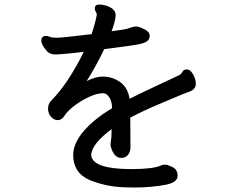

<svg xmlns="http://www.w3.org/2000/svg" viewBox="-20 -798 1040 855"><path d="M402 -760Q402 -778 423 -778Q432 -778 449 -774Q495 -761 495 -730Q495 -708 477 -659Q497 -662 520.5 -665Q544 -668 559 -674Q574 -680 586.5 -680Q599 -680 622.5 -668Q646 -656 646.5 -641Q647 -626 638.5 -617.5Q630 -609 608 -603Q586 -597 444 -579Q408 -504 366 -437Q406 -457 437 -457H440Q481 -456 515 -432.5Q549 -409 557 -358Q614 -387 691 -422.5Q768 -458 777.5 -463Q787 -468 792.5 -478.5Q798 -489 812.5 -489Q827 -489 839.5 -467.5Q852 -446 852 -424.5Q852 -403 829 -392L792 -378Q740 -356 680.5 -331Q621 -306 560 -274L561 -142Q561 -122 550 -108.5Q539 -95 521 -95H519Q491 -95 477 -134Q472 -147 472 -152V-156L476 -187Q476 -193 476.5 -204Q477 -215 477 -223Q390 -158 386 -110Q387 -53 525 -46L563 -45Q662 -45 697 -61Q703 -64 707 -64Q711 -64 718 -64.5Q725 -65 748 -54Q771 -43 771 -15Q771 13 722 24Q654 37 581.5 37Q509 37 468.5 29.5Q428 22 393 9Q306 -21 306 -108Q306 -180 397 -258Q435 -290 479 -316Q479 -345 467 -364Q455 -383 438 -383H437Q409 -382 373.5 -365Q338 -348 309 -325.5Q280 -303 267.5 -283Q255 -263 237.5 -263Q220 -263 207 -278Q194 -293 194 -314.5Q194 -336 209 -351Q282 -424 353 -567Q232 -553 216 -556Q200 -559 190 -569Q164 -599 164 -616Q164 -638 184 -638Q193 -638 201.5 -634Q210 -630 234 -630Q258 -630 388 -646Q405 -698 411 -732Q411 -739 406.5 -746Q402 -753 402 -760Z"/></svg>

Font: LXGW ZhenKai
Style: Regular
Weight: 400
Designer: LXGW / Fontworks Inc.
Foundry: LXGW / Fontworks Inc.
Version: Version 0.800;June 8, 2025